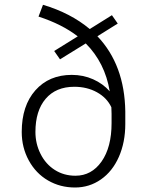

<svg xmlns="http://www.w3.org/2000/svg" viewBox="-20 -791 622 820"><path d="M396 -636.2Q512.2 -514.2 515.1 -314.9V-261.2Q515.1 -183.6 487.8 -121.3Q460.4 -59.1 411.1 -24.7Q361.8 9.8 300.3 9.8Q236.8 9.8 185.1 -20.3Q133.3 -50.3 103 -105.7Q72.8 -161.1 72.8 -227.5Q72.8 -339.4 131.1 -405.3Q189.5 -471.2 286.6 -471.2Q335.4 -471.2 377.7 -452.4Q419.9 -433.6 448.7 -400.9Q428.2 -523.4 346.2 -605.5L236.3 -537.6L211.4 -573.2L312 -635.7Q245.1 -687.5 144.5 -720.2L163.6 -770.5Q281.7 -735.4 363.3 -667L458 -726.1L482.9 -690.4ZM456.5 -305.2 455.6 -333Q436.5 -373.5 394 -397Q351.6 -420.4 297.4 -420.4Q218.8 -420.4 175 -369.1Q131.3 -317.9 131.3 -227.5Q131.3 -177.2 153.3 -133.5Q175.3 -89.8 214.1 -65.2Q252.9 -40.5 302.2 -40.5Q371.1 -40.5 413.8 -101.3Q456.5 -162.1 456.5 -265.1Z"/></svg>

Font: Roboto Light
Style: Regular
Weight: 300
Designer: Google
Version: Version 2.134; 2016; ttfautohint (v1.6)